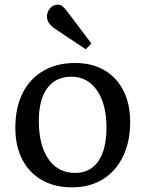

<svg xmlns="http://www.w3.org/2000/svg" viewBox="-20 -792 626 826"><path d="M289 14Q215 14 160 -17.5Q105 -49 75.5 -106.5Q46 -164 46 -242Q46 -328 77 -390.5Q108 -453 166 -487Q224 -521 303 -521Q376 -521 429 -490Q482 -459 511 -402Q540 -345 540 -267Q540 -182 509 -118.5Q478 -55 422 -20.5Q366 14 289 14ZM303 -48Q368 -48 403 -98.5Q438 -149 438 -243Q438 -344 397.5 -403Q357 -462 287 -462Q220 -462 183.5 -413Q147 -364 147 -272Q147 -167 188.5 -107.5Q230 -48 303 -48ZM349 -580 217 -668Q201 -679 191.5 -692Q182 -705 182 -721Q182 -740 195 -756Q208 -772 230 -772Q241 -772 249 -765Q257 -758 269 -743L373 -605Z"/></svg>

Font: Literata 12pt
Style: Regular
Weight: 400
Designer: Latin by Veronika Burian and Jose Scaglione. Greek by Irene Vlachou. Cyrillic by Vera Evstafieva.
Foundry: TypeTogether
Version: Version 3.002